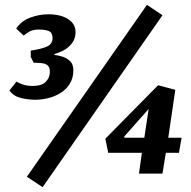

<svg xmlns="http://www.w3.org/2000/svg" viewBox="-20 -717 787 793"><path d="M126 -305Q98 -305 67.5 -312Q37 -319 19 -343L48 -380Q53 -376 71.5 -369Q90 -362 114 -362Q153 -362 169.5 -379.5Q186 -397 186 -420Q186 -436 179 -444.5Q172 -453 157 -455.5Q142 -458 119 -458L107 -482V-508Q154 -515 175.5 -525.5Q197 -536 197 -560Q197 -582 182 -588.5Q167 -595 141 -595Q113 -595 97 -584Q81 -573 78 -570L47 -599Q68 -631 105.5 -644.5Q143 -658 179 -658Q231 -658 261.5 -638Q292 -618 292 -585Q292 -557 276.5 -537.5Q261 -518 241 -508Q221 -498 205 -494V-490Q218 -489 236.5 -483.5Q255 -478 269 -465Q283 -452 283 -427Q283 -395 268.5 -371.5Q254 -348 231 -333.5Q208 -319 180 -312Q152 -305 126 -305ZM156 56 91 13 587 -697 651 -654ZM554 0 566 -86H427L415 -144L633 -365L704 -346L675 -148H730L719 -86H665L651 0ZM494 -148H576L594 -267L493 -153Z"/></svg>

Font: Faustina Light
Style: Bold Italic
Weight: 700
Italic angle: -8°
Version: Version 1.200